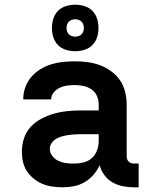

<svg xmlns="http://www.w3.org/2000/svg" viewBox="-20 -789 640 817"><path d="M247 8Q225 8 203.5 5Q182 2 162 -6Q142 -14 124.5 -28Q107 -42 95 -60Q83 -78 78 -99.5Q73 -121 73 -143Q73 -172 82 -200Q91 -228 110.5 -249Q130 -270 155.5 -283.5Q181 -297 208.5 -305Q236 -313 264.5 -316Q293 -319 322 -319H400V-344Q400 -363 392.5 -380.5Q385 -398 369.5 -408.5Q354 -419 335.5 -423Q317 -427 299 -427Q282 -427 266 -425Q250 -423 235 -416Q220 -409 209 -396Q198 -383 198 -367V-366H79V-369Q79 -394 88 -418.5Q97 -443 113.5 -462Q130 -481 152 -494.5Q174 -508 198.5 -515.5Q223 -523 248 -525.5Q273 -528 299 -528Q326 -528 353 -524.5Q380 -521 405.5 -511.5Q431 -502 453.5 -485.5Q476 -469 491 -447Q506 -425 512.5 -398Q519 -371 519 -344V-124Q519 -118 521 -112Q523 -106 527.5 -101.5Q532 -97 538 -95Q544 -93 550 -93H570V8H550Q527 8 503.5 3.5Q480 -1 459.5 -12.5Q439 -24 424.5 -43.5Q410 -63 404 -86Q394 -64 378 -45.5Q362 -27 341 -14.5Q320 -2 296 3Q272 8 247 8ZM295 -93Q316 -93 336 -98Q356 -103 371 -116.5Q386 -130 393 -149.5Q400 -169 400 -189V-218H322Q309 -218 295.5 -217Q282 -216 269 -214Q256 -212 243 -208.5Q230 -205 218.5 -198Q207 -191 199.5 -180Q192 -169 192 -156Q192 -139 203 -125Q214 -111 229.5 -104Q245 -97 261.5 -95Q278 -93 295 -93ZM300 -571Q280 -571 260.5 -577Q241 -583 227 -597Q213 -611 207 -630.5Q201 -650 201 -670Q201 -690 207 -709.5Q213 -729 227 -743Q241 -757 260.5 -763Q280 -769 300 -769Q320 -769 339.5 -763Q359 -757 373 -743Q387 -729 393 -709.5Q399 -690 399 -670Q399 -650 393 -630.5Q387 -611 373 -597Q359 -583 339.5 -577Q320 -571 300 -571ZM300 -633Q307 -633 314.5 -635.5Q322 -638 327 -643Q332 -648 334.5 -655.5Q337 -663 337 -670Q337 -677 334.5 -684.5Q332 -692 327 -697Q322 -702 314.5 -704.5Q307 -707 300 -707Q293 -707 285.5 -704.5Q278 -702 273 -697Q268 -692 265.5 -684.5Q263 -677 263 -670Q263 -663 265.5 -655.5Q268 -648 273 -643Q278 -638 285.5 -635.5Q293 -633 300 -633Z"/></svg>

Font: R Plex Mono
Style: Bold
Weight: 700
Monospace: yes
Designer: Belleve Invis
Foundry: Belleve Invis
Version: Version 31.8.0